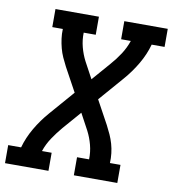

<svg xmlns="http://www.w3.org/2000/svg" viewBox="-91 -807 791 879"><g transform="rotate(10 304.5 -367.5)"><path d="M-9 0V-84H51Q64 -131 90 -175.5Q116 -220 150 -259L249 -373L189 -483Q179 -502 170 -522Q161 -542 155.5 -563Q150 -584 147 -606Q144 -628 145 -651H96V-735H298V-651H242Q241 -617 249.5 -584.5Q258 -552 273 -523L314 -447L387 -531Q411 -558 430.5 -588Q450 -618 461 -651H416V-735H618V-651H558Q545 -604 519 -559.5Q493 -515 459 -476L360 -362L420 -252Q430 -233 439 -213Q448 -193 454 -172Q460 -151 462.5 -129Q465 -107 464 -84H513V0H311V-84H367Q368 -118 359.5 -150.5Q351 -183 336 -212L295 -288L222 -204Q199 -177 179 -147Q159 -117 148 -84H193V0Z"/></g></svg>

Font: Iosevka Curly Slab MdExObl
Style: Regular
Weight: 500
Width: 7
Italic angle: -9°
Monospace: yes
Designer: Belleve Invis
Foundry: Belleve Invis
Version: Version 11.1.0; ttfautohint (v1.8.3)